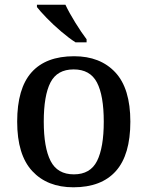

<svg xmlns="http://www.w3.org/2000/svg" viewBox="-20 -786 627 816"><path d="M292 10Q181 10 117 -59Q53 -128 53 -269Q53 -410 114 -478.5Q175 -547 295 -547Q406 -547 470 -478.5Q534 -410 534 -269Q534 -128 472.5 -59Q411 10 292 10ZM294 -45Q364 -45 392.5 -102Q421 -159 421 -269Q421 -380 392 -435.5Q363 -491 293 -491Q223 -491 194.5 -435.5Q166 -380 166 -269Q166 -159 195 -102Q224 -45 294 -45ZM301 -606Q273 -624 239.5 -652.5Q206 -681 178 -710Q150 -739 137 -756V-766H258Q274 -732 300 -690Q326 -648 348 -619V-606Z"/></svg>

Font: Noto Serif Lao Medium
Style: Regular
Weight: 500
Designer: Monotype Design Team
Foundry: Monotype Imaging Inc.
Version: Version 2.003; ttfautohint (v1.8.4.7-5d5b)